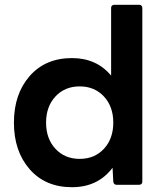

<svg xmlns="http://www.w3.org/2000/svg" viewBox="-20 -770 681 800"><path d="M280 10Q169 10 103.5 -65Q38 -140 38 -259Q38 -378 103.5 -453Q169 -528 280 -528Q382 -528 443 -455V-737Q443 -749 456 -750H560Q572 -750 573 -737V-13Q573 -1 560 0H466Q454 0 452 -13L449 -71Q388 10 280 10ZM312 -108Q374 -108 413 -150Q452 -192 452 -259Q452 -326 413 -368Q374 -410 312 -410Q250 -410 211 -368Q172 -326 172 -259Q172 -192 211 -150Q250 -108 312 -108Z"/></svg>

Font: YamahaIndonesia935. App
Style: Bold
Weight: 700
Designer: Dalton Maag Ltd
Foundry: Dalton Maag Ltd
Version: Version 1.002; January 01, 2024; Regular/Italic